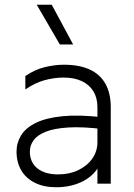

<svg xmlns="http://www.w3.org/2000/svg" viewBox="-20 -772 564 807"><path d="M216.5 15Q164 15 126.5 -3.8Q89 -22.5 69.2 -56.2Q49.5 -90 49.5 -135Q49.5 -172 68.8 -203.2Q88 -234.5 130.5 -255.5Q173 -276.5 242.5 -283.5Q312 -290.5 412.5 -279L415.5 -229Q327 -240 267.2 -236.2Q207.5 -232.5 172 -218.2Q136.5 -204 121 -182.2Q105.5 -160.5 105.5 -135Q105.5 -90 137 -64.5Q168.5 -39 224.5 -39Q271.5 -39 308.8 -56.8Q346 -74.5 367.8 -105.2Q389.5 -136 389.5 -175V-322Q389.5 -360.5 372.5 -388.2Q355.5 -416 323.8 -431Q292 -446 247.5 -446Q208 -446 167.5 -435Q127 -424 86.5 -396V-452.5Q127 -480 169 -490Q211 -500 248.5 -500Q314 -500 357.8 -479.5Q401.5 -459 423.5 -419.2Q445.5 -379.5 445.5 -322V0H389.5V-63Q363.5 -25 317.8 -5Q272 15 216.5 15ZM231.5 -585 134.5 -752H197.5L287.5 -585Z"/></svg>

Font: Geologica-Sharp
Style: Regular
Weight: 100
Designer: Sindre Bremnes, Frode Helland
Foundry: Monokrom Skriftforlag AS
Version: Version 1.010;gftools[0.9.28]